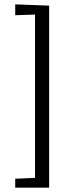

<svg xmlns="http://www.w3.org/2000/svg" viewBox="-20 -782 286 883"><path d="M50 40 141 36V-715L50 -712V-762L206 -756V81H50Z"/></svg>

Font: Bahianita
Style: Regular
Weight: 400
Designer: Pablo Cosgaya & Dani Raskovsky
Foundry: Pablo Cosgaya & Dani Raskovsky
Version: Version 1.008